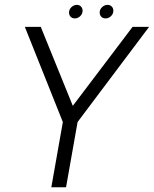

<svg xmlns="http://www.w3.org/2000/svg" viewBox="-20 -788 648 808"><path d="M246 -270.5H303.5L607.5 -675H538L282.5 -337.5H288.5L151.5 -675H84.5ZM196 0H258L312.5 -308.5H250.5ZM295 -710.5Q307.5 -710.5 317.5 -720Q327.5 -729.5 327.5 -743Q327.5 -753.5 320.8 -760.5Q314 -767.5 303.5 -767.5Q291 -767.5 280.8 -758Q270.5 -748.5 270.5 -735.5Q270.5 -724.5 277.2 -717.5Q284 -710.5 295 -710.5ZM424.5 -710.5Q437 -710.5 447 -720Q457 -729.5 457 -743Q457 -753.5 450.2 -760.5Q443.5 -767.5 432.5 -767.5Q420 -767.5 409.8 -758Q399.5 -748.5 399.5 -735.5Q399.5 -724.5 406.2 -717.5Q413 -710.5 424.5 -710.5Z"/></svg>

Font: Anybody UltraCondensed Thin Light
Style: Italic
Weight: 300
Italic angle: -10°
Version: Version 1.111